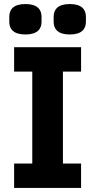

<svg xmlns="http://www.w3.org/2000/svg" viewBox="-20 -932 472 952"><path d="M106 -761C166 -761 186 -789 186 -824V-849C186 -884 166 -912 106 -912C46 -912 26 -884 26 -849V-824C26 -789 46 -761 106 -761ZM326 -761C386 -761 406 -789 406 -824V-849C406 -884 386 -912 326 -912C266 -912 246 -884 246 -849V-824C246 -789 266 -761 326 -761ZM382 0V-121H292V-577H382V-698H50V-577H140V-121H50V0Z"/></svg>

Font: IBM Plex Sans Thai Looped
Style: Bold
Weight: 700
Designer: Mike Abbink, Paul van der Laan, Pieter van Rosmalen, Ben Mitchell, Mark Frömberg
Foundry: Bold Monday
Version: Version 1.1